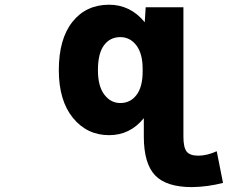

<svg xmlns="http://www.w3.org/2000/svg" viewBox="-20 -555 1040 805"><path d="M390.6 -260.7Q390.6 -193.4 417.5 -158.2Q444.3 -123 484.4 -123Q526.4 -123 552.2 -156.7Q578.1 -190.4 578.1 -255.9V-265.6Q578.1 -330.1 551.8 -364.7Q525.4 -399.4 484.4 -399.4Q441.4 -399.4 416 -365.2Q390.6 -331.1 390.6 -260.7ZM226.6 -260.7Q226.6 -391.6 283.7 -463.4Q340.8 -535.2 437.5 -535.2Q526.4 -535.2 586.9 -461.9L590.8 -524.4H749V17.6Q749 63.5 762.7 80.6Q776.4 97.7 811.5 97.7Q847.7 97.7 888.7 79.1L915 211.9Q850.6 228.5 785.2 229.5Q676.8 229.5 629.9 179.7Q583 129.9 583 17.6V-59.6Q525.4 11.7 437.5 11.7Q344.7 11.7 285.6 -61Q226.6 -133.8 226.6 -260.7Z"/></svg>

Font: GenEi Gothic M Heavy
Style: Regular
Weight: 800
Designer: o_tamon (Modified); [Source Han Sans]
Ryoko NISHIZUKA  (kana & ideographs); Paul D. Hunt (Latin, Greek & Cyrillic); Wenl
Version: Version 1.1a;Original Version 1.004